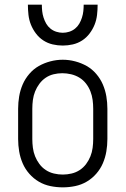

<svg xmlns="http://www.w3.org/2000/svg" viewBox="-20 -798 540 826"><path d="M250 8Q223 8 196.5 2.5Q170 -3 147 -16.5Q124 -30 106 -50.5Q88 -71 77.5 -95.5Q67 -120 62.5 -146.5Q58 -173 58 -200V-330Q58 -357 62.5 -383.5Q67 -410 77.5 -434.5Q88 -459 106 -480Q124 -501 147 -514Q170 -527 196.5 -534Q223 -541 250 -541Q277 -541 303.5 -534Q330 -527 353 -514Q376 -501 394 -480Q412 -459 422.5 -434.5Q433 -410 437.5 -383.5Q442 -357 442 -330V-200Q442 -173 437.5 -146.5Q433 -120 422.5 -95.5Q412 -71 394 -50.5Q376 -30 353 -16.5Q330 -3 303.5 2.5Q277 8 250 8ZM250 -47Q269 -47 288 -51.5Q307 -56 323 -66.5Q339 -77 350.5 -92.5Q362 -108 369 -125.5Q376 -143 378.5 -162Q381 -181 381 -200V-330Q381 -349 378.5 -368Q376 -387 369 -405Q362 -423 350 -438.5Q338 -454 321.5 -464Q305 -474 286 -478.5Q267 -483 248 -483Q229 -483 210.5 -478.5Q192 -474 176.5 -463.5Q161 -453 149.5 -437.5Q138 -422 131 -404.5Q124 -387 121.5 -368Q119 -349 119 -330V-200Q119 -181 121.5 -162Q124 -143 131 -125.5Q138 -108 149.5 -92.5Q161 -77 177 -66.5Q193 -56 212 -51.5Q231 -47 250 -47ZM250 -602Q228 -602 206.5 -607Q185 -612 166.5 -624Q148 -636 134.5 -654Q121 -672 113 -692Q105 -712 102.5 -734Q100 -756 100 -778H160Q160 -764 161.5 -750Q163 -736 167.5 -722Q172 -708 179 -696Q186 -684 197 -675Q208 -666 222 -661.5Q236 -657 250 -657Q264 -657 278 -661.5Q292 -666 303 -675Q314 -684 321 -696Q328 -708 332.5 -722Q337 -736 338.5 -750Q340 -764 340 -778H400Q400 -756 397.5 -734Q395 -712 387 -692Q379 -672 365.5 -654Q352 -636 333.5 -624Q315 -612 293.5 -607Q272 -602 250 -602Z"/></svg>

Font: Iosevka Term Light
Style: Regular
Weight: 300
Monospace: yes
Designer: Belleve Invis
Foundry: Belleve Invis
Version: Version 9.0.1; ttfautohint (v1.8.3)